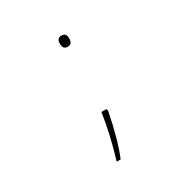

<svg xmlns="http://www.w3.org/2000/svg" viewBox="-152 -665 905 927"><g transform="rotate(-30 300.0 -201.5)"><path d="M285 -501Q285 -532 310 -532Q326 -532 331.5 -524Q337 -516 337 -501Q337 -486 331.5 -478Q326 -470 310 -470Q285 -470 285 -501ZM294 -116H322L325 -104Q296 42 260 129H238Q278 -4 294 -116Z"/></g></svg>

Font: Noto Sans Mono UI Thin
Style: Regular
Weight: 250
Monospace: yes
Designer: Monotype Design team
Foundry: Monotype Imaging Inc.
Version: Version 1.000